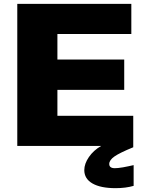

<svg xmlns="http://www.w3.org/2000/svg" viewBox="-20 -760 753 1000"><path d="M70 -740H664V-583H279V-450H627V-292H279V-157H674V7Q603 36 576 55Q549 74 549 94Q549 116 578 116Q584 116 595.5 115Q607 114 620.5 111.5Q634 109 648.5 106Q663 103 676 100V208Q635 220 582 220Q504 220 461.5 195.5Q419 171 419 126Q419 93 443 58Q467 23 507 0H70Z"/></svg>

Font: Encode Sans Wide
Style: ExtraBold
Weight: 800
Designer: Pablo Impallari, Andres Torresi
Foundry: Pablo Impallari, Andres Torresi
Version: Version 1.000; ttfautohint (v1.00) -l 8 -r 50 -G 200 -x 14 -